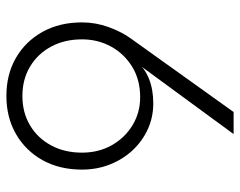

<svg xmlns="http://www.w3.org/2000/svg" viewBox="-95 -655 750 600"><g transform="rotate(-90 280.0 -355.0)"><path d="M457 -474Q457 -424 434.5 -383Q412 -342 371.5 -317Q331 -292 276 -292Q228 -292 188.5 -316Q149 -340 126 -381Q103 -422 103 -474Q103 -528 125.5 -570Q148 -612 188 -636Q228 -660 280 -660Q332 -660 372 -636Q412 -612 434.5 -570Q457 -528 457 -474ZM230 0 461 -323Q481 -351 495.5 -391Q510 -431 510 -474Q510 -544 480.5 -597Q451 -650 399.5 -680Q348 -710 280 -710Q213 -710 161 -680Q109 -650 79.5 -597Q50 -544 50 -474Q50 -427 66 -386.5Q82 -346 110.5 -315.5Q139 -285 176.5 -268Q214 -251 257 -251Q300 -251 334 -264.5Q368 -278 393 -308L389 -311L161 0Z"/></g></svg>

Font: Jost Light
Style: Regular
Weight: 300
Version: Version 3.710